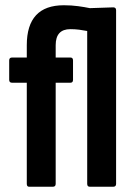

<svg xmlns="http://www.w3.org/2000/svg" viewBox="-20 -711 508 731"><path d="M91 0Q82 0 82 -11V-396H26Q15 -396 15 -407V-481Q15 -492 26 -492H82V-539Q82 -691 223 -691Q252 -691 277.5 -687.5Q303 -684 322 -680L411 -683Q422 -683 422 -672V-11Q422 0 411 0H322Q312 0 312 -11V-593Q297 -596 281 -598Q265 -600 248 -600Q192 -600 192 -539V-492H248Q258 -492 258 -481V-407Q258 -396 248 -396H192V-11Q192 0 181 0Z"/></svg>

Font: Sofia Sans Condensed
Style: Bold
Weight: 700
Designer: Botio Nikoltchev, Ani Petrova
Foundry: lettersoup
Version: Version 4.101; ttfautohint (v1.8.4.7-5d5b)